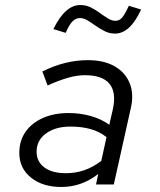

<svg xmlns="http://www.w3.org/2000/svg" viewBox="-20 -736 640 766"><path d="M225 10Q150 10 103.5 -27.5Q57 -65 57 -126Q57 -174 81.5 -209.5Q106 -245 150.5 -265Q195 -285 254 -285Q300 -285 342.5 -273Q385 -261 416 -238L430 -299Q445 -367 417 -401.5Q389 -436 319 -436Q287 -436 250.5 -425.5Q214 -415 170 -395L149 -451Q196 -474 240.5 -485Q285 -496 331 -496Q394 -496 436.5 -472Q479 -448 497 -405Q515 -362 502 -305L434 0H363L372 -42Q337 -15 300.5 -2.5Q264 10 225 10ZM126 -131Q126 -91 157 -68Q188 -45 243 -45Q282 -45 316.5 -57Q351 -69 384 -94L405 -189Q377 -211 341.5 -221Q306 -231 261 -231Q201 -231 163.5 -203.5Q126 -176 126 -131ZM242 -605 193 -620Q240 -716 300 -716Q323 -716 342 -706.5Q361 -697 378 -684.5Q395 -672 410.5 -662.5Q426 -653 441 -653Q456 -653 467 -665.5Q478 -678 494 -713L543 -698Q499 -602 439 -602Q417 -602 398 -611.5Q379 -621 362 -633Q345 -645 329.5 -654.5Q314 -664 299 -664Q282 -664 269 -650.5Q256 -637 242 -605Z"/></svg>

Font: Red Hat Mono
Style: Italic
Weight: 400
Italic angle: -12°
Monospace: yes
Designer: Pentagram, MCKL
Foundry: MCKL
Version: Version 1.030